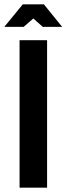

<svg xmlns="http://www.w3.org/2000/svg" viewBox="-41 -873 309 893"><path d="M50 0V-686H178V0ZM-21 -748 65 -853H163L248 -748H158L114 -787L69 -748Z"/></svg>

Font: Archivo Narrow
Style: Bold
Weight: 700
Designer: Hector Gatti
Foundry: Omnibus-Type
Version: Version 3.002